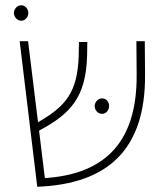

<svg xmlns="http://www.w3.org/2000/svg" viewBox="-20 -702 638 732"><path d="M88 -653C88 -667 77 -682 61 -682C45 -682 33 -667 33 -653C33 -638 45 -623 61 -623C77 -623 88 -638 88 -653ZM533 -417 532 -545H500L501 -417C503 -144 364 -37 151 -23L129 -204C252 -269 307 -334 312 -487L313 -542H281L280 -487C275 -350 231 -297 125 -236L87 -545H55L122 10C388 0 535 -129 533 -417ZM369 -268C385 -268 396 -282 396 -298C396 -313 385 -327 369 -327C353 -327 341 -312 341 -298C341 -282 353 -268 369 -268Z"/></svg>

Font: Assistant ExtraLight
Style: Regular
Weight: 275
Designer: Hebrew By Ben Nathan, Latin by Paul Hunt
Version: Version 2.001;PS 002.001;hotconv 1.0.88;makeotf.lib2.5.64775